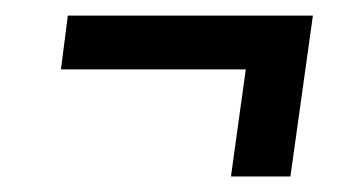

<svg xmlns="http://www.w3.org/2000/svg" viewBox="-20 -376 463 246"><path d="M380.9 -356 352.1 -149.9H275.9L294.9 -287.1H58.1L66.9 -356Z"/></svg>

Font: Fira Sans Compressed Book
Style: Italic
Weight: 350
Width: 3
Italic angle: -8°
Designer: Carrois Corporate & Edenspiekermann AG
Foundry: Carrois Corporate GbR & Edenspiekermann AG
Version: Version 4.203;PS 004.203;hotconv 1.0.88;makeotf.lib2.5.64775